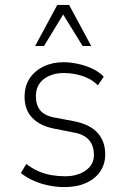

<svg xmlns="http://www.w3.org/2000/svg" viewBox="-20 -753 512 781"><path d="M243 8Q209 8 176 1Q143 -6 114.5 -19Q86 -32 65 -49L87 -86Q112 -67 137.5 -56Q163 -45 190.5 -40.5Q218 -36 245 -36Q295 -36 328.5 -59.5Q362 -83 362 -122Q362 -161 341.5 -184Q321 -207 280 -214L199 -230Q143 -241 111.5 -273.5Q80 -306 80 -359Q80 -403 100.5 -434Q121 -465 157 -482.5Q193 -500 239 -500Q265 -500 296 -493.5Q327 -487 355 -474Q383 -461 402 -441L378 -406Q358 -426 334 -436.5Q310 -447 286 -451.5Q262 -456 240 -456Q191 -456 158.5 -431.5Q126 -407 126 -361Q126 -327 143 -305Q160 -283 201 -275L281 -260Q346 -247 377 -212.5Q408 -178 408 -125Q408 -86 388 -56Q368 -26 330.5 -9Q293 8 243 8ZM123 -566 213 -733H261L351 -566H316L237 -694L159 -566Z"/></svg>

Font: Nunito Sans 7pt Condensed ExtraLight
Style: Regular
Weight: 250
Width: 3
Designer: Vernon Adams
Foundry: Vernon Adams
Version: Version 3.101;gftools[0.9.27]